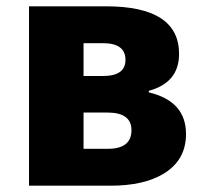

<svg xmlns="http://www.w3.org/2000/svg" viewBox="-20 -589 647 609"><path d="M72 -569H316Q548 -569 548 -418Q548 -327 452 -301V-296Q570 -268 570 -164Q570 -81 499 -38Q436 0 331 0H72ZM307 -348Q378 -348 378 -399Q378 -452 307 -452H245V-348ZM322 -117Q397 -117 397 -176Q397 -232 321 -232H245V-117Z"/></svg>

Font: KaiGen Gothic KR Heavy
Style: Heavy
Weight: 900
Designer: Ryoko NISHIZUKA  (kana & ideographs); Paul D. Hunt (Latin, Greek & Cyrillic); Wenlong ZHANG  (bopomofo); Sandoll Communi
Foundry: Adobe Systems Incorporated
Version: Version 1.002 March 28, 2018